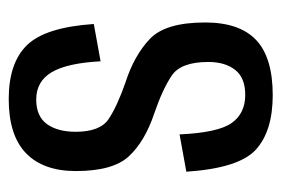

<svg xmlns="http://www.w3.org/2000/svg" viewBox="-122 -520 645 440"><g transform="rotate(-90 200.0 -299.5)"><path d="M202.5 3.5Q288.5 3.5 328.8 -34.5Q369 -72.5 369 -151.5Q369 -242.5 331.2 -278.2Q293.5 -314 231.5 -334Q177 -353 147.8 -372.5Q118.5 -392 118.5 -448Q118.5 -489.5 136.2 -514Q154 -538.5 192.5 -538.5Q234 -538.5 255 -503Q276 -467.5 280 -391L365.5 -406.5Q358 -517.5 317.2 -559.5Q276.5 -601.5 193.5 -601.5Q110.5 -601.5 69.5 -562Q28.5 -522.5 28.5 -447.5Q28.5 -362.5 62.5 -326Q96.5 -289.5 160.5 -268Q216 -249 247.2 -228Q278.5 -207 278.5 -144Q278.5 -106 260.5 -82.8Q242.5 -59.5 203 -59.5Q160.5 -59.5 138.5 -90.8Q116.5 -122 112.5 -210L27 -194.5Q35 -74 77.5 -35.2Q120 3.5 202.5 3.5Z"/></g></svg>

Font: Anybody Condensed
Style: Regular
Weight: 400
Width: 3
Designer: Tyler Finck
Foundry: Etcetera Type Company
Version: Version 1.113;gftools[0.9.25]